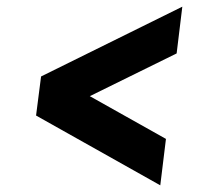

<svg xmlns="http://www.w3.org/2000/svg" viewBox="-20 -598 593 575"><path d="M88 -252 103 -369 526 -578 509 -438 249 -310 477 -182 460 -43Z"/></svg>

Font: Haskoy Bold
Style: Italic
Weight: 700
Designer: Ertekin Erdin
Foundry: Ertekin Erdin
Version: Version 2.000; ttfautohint (v1.8.4.7-5d5b)